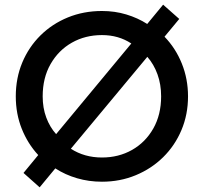

<svg xmlns="http://www.w3.org/2000/svg" viewBox="-20 -762 872 821"><path d="M149.5 39 80.5 -22.5 143.5 -99Q98.5 -147.5 73 -211.5Q47.5 -275.5 47.5 -350Q47.5 -428 75.2 -494.5Q103 -561 153 -610.5Q203 -660 270.2 -687.5Q337.5 -715 416 -715Q471 -715 520 -700.2Q569 -685.5 609.5 -659.5L677.5 -742L746.5 -681L683.5 -605Q731 -556 757.5 -490.2Q784 -424.5 784 -350Q784 -272.5 756 -206Q728 -139.5 677.8 -90Q627.5 -40.5 560.5 -12.8Q493.5 15 416 15Q360 15 309.5 0.2Q259 -14.5 216.5 -42ZM220 -188.5 541.5 -576Q487 -612 416 -612Q344.5 -612 287.2 -579.5Q230 -547 196.2 -488Q162.5 -429 162.5 -350Q162.5 -300.5 177.8 -259.5Q193 -218.5 220 -188.5ZM416 -88.5Q487.5 -88.5 544.8 -121Q602 -153.5 635.5 -212.5Q669 -271.5 669 -350Q669 -401 653.5 -444Q638 -487 610 -519L283 -126Q341 -88.5 416 -88.5Z"/></svg>

Font: Geologica
Style: Regular
Weight: 400
Designer: Sindre Bremnes, Frode Helland
Foundry: Monokrom Skriftforlag AS
Version: Version 1.010; ttfautohint (v1.8.4.7-5d5b);gftools[0.9.28]